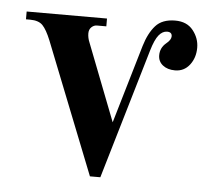

<svg xmlns="http://www.w3.org/2000/svg" viewBox="-42 -531 641 588"><g transform="rotate(5 278.0 -237.0)"><path d="M18 -450V-474H265V-450H236Q227 -450 219.5 -443Q212 -436 212 -424Q212 -410 218 -396L310 -159L381 -400Q393 -440 413.5 -463Q434 -486 474 -486Q510 -486 529 -462Q548 -438 548 -409Q548 -378 531 -356Q514 -334 486 -334Q463 -334 448.5 -345.5Q434 -357 434 -376Q434 -399 452 -414Q467 -426 467 -437Q467 -450 452 -450Q438 -450 426.5 -436Q415 -422 405 -388L287 12H255L95 -392Q82 -424 69.5 -437Q57 -450 31 -450Z"/></g></svg>

Font: Old Standard TT
Style: Bold
Weight: 700
Designer: Alexey Kryukov <alexios@thessalonica.org.ru>
Version: Version 2.2